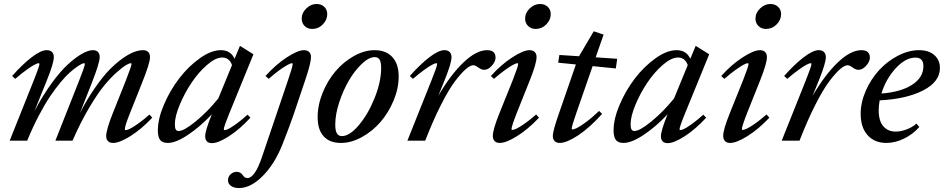

<svg xmlns="http://www.w3.org/2000/svg" viewBox="-20 -702 4710 958"><path d="M28.3 0 149.4 -303.2Q176.8 -371.1 176.8 -382.8Q176.8 -386.7 172.4 -386.7Q167 -386.7 153.1 -379.6Q139.2 -372.6 113 -354Q86.9 -335.4 56.2 -308.6L40.5 -322.8Q91.8 -380.9 137.9 -416.3Q184.1 -451.7 212.9 -451.7Q230 -451.7 239.3 -442.6Q248.5 -433.6 248.5 -417Q248.5 -387.2 214.8 -303.7L151.9 -147.5Q192.9 -225.1 237.5 -286.4Q282.2 -347.7 320.3 -382.1Q358.4 -416.5 389.9 -434.1Q421.4 -451.7 443.4 -451.7Q460 -451.7 468.8 -442.6Q477.5 -433.6 477.5 -417Q477.5 -388.7 437.5 -286.6L378.9 -138.2Q415 -207.5 453.4 -262.9Q491.7 -318.4 525.1 -352.8Q558.6 -387.2 591.1 -410.2Q623.5 -433.1 648.4 -442.4Q673.3 -451.7 693.8 -451.7Q710.4 -451.7 719.5 -442.6Q728.5 -433.6 728.5 -417Q728.5 -387.2 688 -286.6L627.9 -135.7Q603 -73.7 603 -57.6Q603 -52.7 607.4 -52.7Q613.3 -52.7 626.5 -58.6Q639.6 -64.5 666.7 -83.3Q693.8 -102.1 725.6 -130.4L739.7 -114.7Q684.6 -56.6 630.4 -22.7Q576.2 11.2 544.4 11.2Q527.8 11.2 518.8 2.2Q509.8 -6.8 509.8 -23.4Q509.8 -54.2 543 -137.7L606.4 -296.4Q636.2 -373 636.2 -382.8Q636.2 -386.7 631.8 -386.7Q626.5 -386.7 611.1 -378.4Q595.7 -370.1 565.7 -344Q535.6 -317.9 502.2 -278.1Q468.8 -238.3 425.3 -165Q381.8 -91.8 341.8 0H256.3L373.5 -296.4Q403.3 -370.6 403.3 -382.8Q403.3 -386.7 398.9 -386.7Q396 -386.7 387 -382.6Q377.9 -378.4 361.6 -366.9Q345.2 -355.5 325.4 -337.6Q305.7 -319.8 280.3 -289.1Q254.9 -258.3 229 -219.7Q203.1 -181.2 173.1 -124Q143.1 -66.9 115.7 0Z M817.4 11.2Q791 11.2 779.3 -3.4Q767.6 -18.1 767.6 -51.3Q767.6 -108.9 798.1 -180.2Q828.6 -251.5 874.3 -311Q919.9 -370.6 976.8 -411.1Q1033.7 -451.7 1082 -451.7Q1130.9 -451.7 1150.4 -408.7L1177.2 -473.1L1244.6 -431.2L1123.5 -134.8Q1096.7 -69.3 1096.7 -56.6Q1096.7 -52.7 1100.1 -52.7Q1106 -52.7 1118.7 -58.3Q1131.3 -64 1157.7 -82.8Q1184.1 -101.6 1215.3 -129.9L1229.5 -114.7Q1175.3 -56.2 1122.1 -22Q1068.8 12.2 1037.6 12.2Q1003.9 12.2 1003.9 -22.5Q1003.9 -50.8 1037.1 -131.8Q980.5 -71.3 919.2 -30Q857.9 11.2 817.4 11.2ZM852.5 -82Q852.5 -64 856.9 -56.2Q861.3 -48.3 871.6 -48.3Q897.9 -48.3 957 -96.7Q1016.1 -145 1069.3 -210.9L1137.7 -377.4Q1124 -415 1088.9 -415Q1055.2 -415 1012.5 -377.7Q969.7 -340.3 935.1 -288.3Q900.4 -236.3 876.5 -178.7Q852.5 -121.1 852.5 -82Z M1538.1 -557.6Q1514.6 -557.6 1500 -572.3Q1485.4 -586.9 1485.4 -608.9Q1485.4 -637.7 1508.3 -659.9Q1531.2 -682.1 1559.6 -682.1Q1583 -682.1 1597.9 -668Q1612.8 -653.8 1612.8 -631.8Q1612.8 -602.5 1590.6 -580.1Q1568.4 -557.6 1538.1 -557.6ZM1172.4 236.3Q1147.5 236.3 1132.6 225.6Q1117.7 214.8 1117.7 197.8Q1117.7 179.2 1130.9 167.2Q1144 155.3 1162.1 155.3Q1180.2 155.3 1192.4 173.3Q1201.2 186.5 1214.4 186.5Q1252 186.5 1288.1 78.6L1417.5 -303.2Q1440.4 -370.6 1440.4 -382.8Q1440.4 -386.7 1437 -386.7Q1427.2 -386.7 1396.5 -367.2Q1365.7 -347.7 1320.8 -308.6L1304.7 -322.8Q1356 -379.9 1411.1 -415.8Q1466.3 -451.7 1496.6 -451.7Q1513.2 -451.7 1522.5 -442.6Q1531.7 -433.6 1531.7 -417Q1531.7 -387.7 1503.4 -303.7L1445.3 -131.3Q1420.9 -61 1388.7 20Q1350.6 115.7 1291 176Q1231.4 236.3 1172.4 236.3Z M1681.2 11.2Q1625 11.2 1595 -21.7Q1564.9 -54.7 1564.9 -117.2Q1564.9 -177.7 1589.8 -239Q1614.7 -300.3 1654.3 -346.7Q1693.8 -393.1 1745.8 -422.4Q1797.9 -451.7 1849.1 -451.7Q1905.8 -451.7 1937.5 -417.5Q1969.2 -383.3 1969.2 -320.3Q1969.2 -261.2 1944.1 -200.7Q1918.9 -140.1 1878.9 -93.8Q1838.9 -47.4 1785.9 -18.1Q1732.9 11.2 1681.2 11.2ZM1686 -22.9Q1724.6 -22.9 1771 -78.1Q1817.4 -133.3 1849.6 -214.1Q1881.8 -294.9 1881.8 -362.8Q1881.8 -391.1 1874.3 -404.1Q1866.7 -417 1850.1 -417Q1820.8 -417 1785.6 -383.8Q1750.5 -350.6 1721.4 -301.3Q1692.4 -252 1672.6 -191.4Q1652.8 -130.9 1652.8 -80.6Q1652.8 -50.3 1660.9 -36.6Q1668.9 -22.9 1686 -22.9Z M2012.7 0 2133.8 -303.2Q2161.1 -371.1 2161.1 -382.8Q2161.1 -386.7 2156.7 -386.7Q2151.4 -386.7 2137.5 -379.6Q2123.5 -372.6 2097.4 -354Q2071.3 -335.4 2040.5 -308.6L2024.9 -322.8Q2076.2 -380.9 2122.3 -416.3Q2168.5 -451.7 2197.3 -451.7Q2214.4 -451.7 2223.6 -442.6Q2232.9 -433.6 2232.9 -417Q2232.9 -387.2 2199.2 -303.7L2167 -224.1Q2229 -330.1 2293 -390.9Q2356.9 -451.7 2410.2 -451.7Q2452.6 -451.7 2452.6 -414.1Q2452.6 -395 2434.3 -374.3Q2416 -353.5 2395 -353.5Q2381.8 -353.5 2361.8 -368.2Q2350.6 -376.5 2341.3 -376.5Q2326.7 -376.5 2304 -356.9Q2281.2 -337.4 2250.5 -296.9Q2219.7 -256.3 2180.4 -179Q2141.1 -101.6 2101.6 0Z M2652.8 -557.6Q2629.9 -557.6 2615 -572.3Q2600.1 -586.9 2600.1 -608.9Q2600.1 -637.7 2623 -659.9Q2646 -682.1 2674.8 -682.1Q2697.8 -682.1 2712.9 -668Q2728 -653.8 2728 -631.8Q2728 -602.5 2705.6 -580.1Q2683.1 -557.6 2652.8 -557.6ZM2473.6 11.2Q2457 11.2 2448 2Q2439 -7.3 2439 -24.4Q2439 -55.2 2472.2 -137.7L2538.6 -302.7Q2565.4 -370.6 2565.4 -382.8Q2565.4 -386.7 2561 -386.7Q2555.7 -386.7 2541.7 -379.6Q2527.8 -372.6 2501.7 -354Q2475.6 -335.4 2444.8 -308.6L2429.2 -322.8Q2480.5 -379.9 2536.1 -415.8Q2591.8 -451.7 2622.1 -451.7Q2638.7 -451.7 2647.9 -442.6Q2657.2 -433.6 2657.2 -417Q2657.2 -386.2 2624.5 -303.7L2557.6 -136.2Q2532.2 -70.8 2532.2 -57.6Q2532.2 -53.7 2535.6 -53.7Q2542 -53.7 2555.2 -59.3Q2568.4 -64.9 2595.7 -83.7Q2623 -102.5 2655.3 -130.9L2669.4 -114.7Q2614.3 -56.6 2559.8 -22.7Q2505.4 11.2 2473.6 11.2Z M2772.9 11.2Q2756.3 11.2 2747.3 2Q2738.3 -7.3 2738.3 -24.4Q2738.3 -48.8 2769.5 -137.7L2853.5 -380.4L2765.1 -389.2L2771 -427.7L2869.1 -421.4L2942.4 -545.9L2991.7 -529.3L2952.1 -416L3059.6 -408.7L3052.7 -360.4L2937 -372.1L2856 -139.2Q2832.5 -72.3 2832.5 -60.1Q2832.5 -56.2 2836.4 -56.2Q2843.3 -56.2 2857.7 -62.7Q2872.1 -69.3 2902.8 -91.8Q2933.6 -114.3 2969.2 -148.4L2984.4 -133.8Q2920.4 -63 2863.5 -25.9Q2806.6 11.2 2772.9 11.2Z M3091.3 11.2Q3064.9 11.2 3053.2 -3.4Q3041.5 -18.1 3041.5 -51.3Q3041.5 -108.9 3072 -180.2Q3102.5 -251.5 3148.2 -311Q3193.8 -370.6 3250.7 -411.1Q3307.6 -451.7 3356 -451.7Q3404.8 -451.7 3424.3 -408.7L3451.2 -473.1L3518.6 -431.2L3397.5 -134.8Q3370.6 -69.3 3370.6 -56.6Q3370.6 -52.7 3374 -52.7Q3379.9 -52.7 3392.6 -58.3Q3405.3 -64 3431.6 -82.8Q3458 -101.6 3489.3 -129.9L3503.4 -114.7Q3449.2 -56.2 3396 -22Q3342.8 12.2 3311.5 12.2Q3277.8 12.2 3277.8 -22.5Q3277.8 -50.8 3311 -131.8Q3254.4 -71.3 3193.1 -30Q3131.8 11.2 3091.3 11.2ZM3126.5 -82Q3126.5 -64 3130.9 -56.2Q3135.3 -48.3 3145.5 -48.3Q3171.9 -48.3 3231 -96.7Q3290 -145 3343.3 -210.9L3411.6 -377.4Q3397.9 -415 3362.8 -415Q3329.1 -415 3286.4 -377.7Q3243.7 -340.3 3209 -288.3Q3174.3 -236.3 3150.4 -178.7Q3126.5 -121.1 3126.5 -82Z M3802.2 -557.6Q3779.3 -557.6 3764.4 -572.3Q3749.5 -586.9 3749.5 -608.9Q3749.5 -637.7 3772.5 -659.9Q3795.4 -682.1 3824.2 -682.1Q3847.2 -682.1 3862.3 -668Q3877.4 -653.8 3877.4 -631.8Q3877.4 -602.5 3855 -580.1Q3832.5 -557.6 3802.2 -557.6ZM3623 11.2Q3606.4 11.2 3597.4 2Q3588.4 -7.3 3588.4 -24.4Q3588.4 -55.2 3621.6 -137.7L3688 -302.7Q3714.8 -370.6 3714.8 -382.8Q3714.8 -386.7 3710.4 -386.7Q3705.1 -386.7 3691.2 -379.6Q3677.2 -372.6 3651.1 -354Q3625 -335.4 3594.2 -308.6L3578.6 -322.8Q3629.9 -379.9 3685.5 -415.8Q3741.2 -451.7 3771.5 -451.7Q3788.1 -451.7 3797.4 -442.6Q3806.6 -433.6 3806.6 -417Q3806.6 -386.2 3773.9 -303.7L3707 -136.2Q3681.6 -70.8 3681.6 -57.6Q3681.6 -53.7 3685.1 -53.7Q3691.4 -53.7 3704.6 -59.3Q3717.8 -64.9 3745.1 -83.7Q3772.5 -102.5 3804.7 -130.9L3818.8 -114.7Q3763.7 -56.6 3709.2 -22.7Q3654.8 11.2 3623 11.2Z M3880.4 0 4001.5 -303.2Q4028.8 -371.1 4028.8 -382.8Q4028.8 -386.7 4024.4 -386.7Q4019 -386.7 4005.1 -379.6Q3991.2 -372.6 3965.1 -354Q3939 -335.4 3908.2 -308.6L3892.6 -322.8Q3943.8 -380.9 3990 -416.3Q4036.1 -451.7 4064.9 -451.7Q4082 -451.7 4091.3 -442.6Q4100.6 -433.6 4100.6 -417Q4100.6 -387.2 4066.9 -303.7L4034.7 -224.1Q4096.7 -330.1 4160.6 -390.9Q4224.6 -451.7 4277.8 -451.7Q4320.3 -451.7 4320.3 -414.1Q4320.3 -395 4302 -374.3Q4283.7 -353.5 4262.7 -353.5Q4249.5 -353.5 4229.5 -368.2Q4218.3 -376.5 4209 -376.5Q4194.3 -376.5 4171.6 -356.9Q4148.9 -337.4 4118.2 -296.9Q4087.4 -256.3 4048.1 -179Q4008.8 -101.6 3969.2 0Z M4402.3 11.2Q4343.8 11.2 4309.1 -27.3Q4274.4 -65.9 4274.4 -133.8Q4274.4 -191.4 4300 -249.5Q4325.7 -307.6 4366.2 -351.8Q4406.7 -396 4460 -423.8Q4513.2 -451.7 4565.9 -451.7Q4614.7 -451.7 4642.3 -426.8Q4669.9 -401.9 4669.9 -362.8Q4669.9 -294.4 4586.7 -251.2Q4503.4 -208 4369.1 -201.2Q4364.3 -173.3 4364.3 -151.9Q4364.3 -98.1 4387.5 -71.8Q4410.6 -45.4 4449.2 -45.4Q4473.1 -45.4 4502 -55.7Q4530.8 -65.9 4552.7 -85.4L4566.9 -68.4Q4534.7 -31.7 4490.5 -10.3Q4446.3 11.2 4402.3 11.2ZM4547.9 -414.6Q4498 -414.6 4449.2 -361.3Q4400.4 -308.1 4377.9 -235.4Q4475.1 -242.7 4531.2 -279.1Q4587.4 -315.4 4587.4 -372.1Q4587.4 -414.6 4547.9 -414.6Z"/></svg>

Font: Elstob 10pt Medium
Style: Italic
Weight: 500
Italic angle: -20°
Designer: Peter S. Baker
Version: Version 1.015